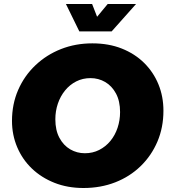

<svg xmlns="http://www.w3.org/2000/svg" viewBox="-20 -929 850 961"><path d="M398 12Q318 12 252.5 -14Q187 -40 139.5 -85.5Q92 -131 66 -192.5Q40 -254 40 -324Q40 -408 71 -479Q102 -550 157.5 -602.5Q213 -655 285.5 -683.5Q358 -712 442 -712Q524 -712 589.5 -686Q655 -660 701.5 -614Q748 -568 773 -507Q798 -446 798 -375Q798 -291 768 -220.5Q738 -150 684 -97.5Q630 -45 557 -16.5Q484 12 398 12ZM405 -162Q444 -162 476.5 -178.5Q509 -195 532.5 -223.5Q556 -252 568.5 -289.5Q581 -327 581 -368Q581 -423 560.5 -461Q540 -499 506.5 -518.5Q473 -538 433 -538Q394 -538 361.5 -521.5Q329 -505 305.5 -476Q282 -447 269.5 -410Q257 -373 257 -332Q257 -277 277.5 -239Q298 -201 331.5 -181.5Q365 -162 405 -162ZM377 -772 310 -909H441L466 -845L519 -909H661L539 -772Z"/></svg>

Font: MuseoModerno Black
Style: Italic
Weight: 900
Italic angle: -9°
Designer: Pablo Cosgaya, Héctor Gatti, Marcela Romero, and the Authors of The MuseoModerno Project.
Foundry: Omnibus-Type Team
Version: Version 1.003